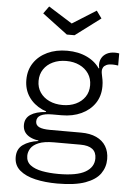

<svg xmlns="http://www.w3.org/2000/svg" viewBox="-64 -833 755 1100"><g transform="rotate(5 313.0 -283.0)"><path d="M307.8 220.9Q238 220.9 181.1 207.8Q124.3 194.7 90.9 166Q57.5 137.3 57.5 90.4Q57.5 43.4 91.3 19.2Q125.1 -5 178.5 -12.4V-21.2L267.7 -12.6Q212 -12.5 180.4 0.8Q148.8 14 135.9 34.6Q122.9 55.3 122.9 77.4Q122.9 111.4 147.9 130.5Q172.9 149.6 215.3 157.6Q257.6 165.6 310.1 165.6Q415.4 165.6 464.2 137.2Q512.9 108.9 512.9 58.7Q512.9 -12.6 420.9 -12.6H217.2Q156.8 -12.6 122.5 -34.3Q88.3 -56 88.3 -97.1Q88.3 -135.8 119.4 -156.8Q150.6 -177.7 208 -181.8V-196.9L298.8 -171H244.3Q201.5 -171 179.1 -159.3Q156.7 -147.7 156.7 -123.7Q156.7 -101.2 177.3 -91.5Q198 -81.7 240.1 -81.7H418.9Q470.4 -81.7 506.7 -64.9Q542.9 -48.2 561.8 -17.1Q580.7 13.9 580.7 56.8Q580.7 103.2 554.6 140.4Q528.4 177.5 468.7 199.2Q409 220.9 307.8 220.9ZM298.8 -171Q235.7 -171 186.1 -194Q136.4 -217 108.1 -258.5Q79.7 -300.1 79.7 -355.9Q79.7 -411.9 107.8 -453.8Q135.9 -495.7 185.3 -518.9Q234.7 -542.1 298.8 -542.1Q364.3 -542.1 414.6 -517.7Q464.9 -493.2 491.4 -449.6Q504.3 -429.7 510.7 -406.2Q517.2 -382.8 517.2 -355.9Q517.2 -300.1 489.1 -258.5Q460.9 -217 411.6 -194Q362.4 -171 298.8 -171ZM298.8 -229.9Q341.4 -229.9 374.8 -245.5Q408.2 -261.2 427.4 -289.5Q446.5 -317.8 446.5 -355.9Q446.5 -394.2 427.4 -422.8Q408.2 -451.5 374.8 -467.3Q341.4 -483.2 298.8 -483.2Q255.6 -483.2 222 -467.3Q188.3 -451.5 169.2 -422.8Q150 -394.2 150 -355.9Q150 -317.8 169.3 -289.5Q188.6 -261.2 222.3 -245.5Q256 -229.9 298.8 -229.9ZM517.2 -355.9 491.8 -414.5 470.2 -450.3 489.9 -458.5Q488.4 -463.6 487.6 -468.9Q486.9 -474.1 486.9 -479.8Q486.9 -500.8 496.9 -517.9Q506.8 -535 526 -545Q545.2 -555 572.3 -555Q579.3 -555 585.2 -554.4Q591.1 -553.9 596.6 -552.7V-483Q586.9 -484.5 579 -485.2Q571.1 -486 563.2 -486Q541.8 -486 529.2 -480Q516.6 -474.1 511.2 -464.7Q505.7 -455.3 505.7 -444.7Q505.7 -434.2 508.6 -421.9Q511.5 -409.5 514.3 -393.4Q517.2 -377.3 517.2 -355.9ZM332.6 -634.2 477.8 -743.3 447.3 -785.6 310.4 -699.7 173.4 -785.6 142.9 -743.3 288.1 -634.2Z"/></g></svg>

Font: Hepta Slab ExtraLight
Style: Regular
Weight: 200
Designer: Michael LaGattuta
Foundry: Michael LaGattuta
Version: Version 1.100